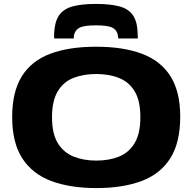

<svg xmlns="http://www.w3.org/2000/svg" viewBox="-20 -948 979 978"><path d="M471 10Q337 10 241 -26Q145 -62 93.5 -141.5Q42 -221 42 -352Q42 -480 91 -559Q140 -638 235.5 -674Q331 -710 470 -710Q608 -710 703.5 -674Q799 -638 848.5 -559.5Q898 -481 898 -354Q898 -221 847 -141Q796 -61 700 -25.5Q604 10 471 10ZM470 -130Q536 -130 586.5 -150.5Q637 -171 666 -219.5Q695 -268 695 -351Q695 -434 666.5 -482Q638 -530 587 -550.5Q536 -571 470 -571Q406 -571 355 -551.5Q304 -532 274.5 -483.5Q245 -435 245 -351Q245 -266 275 -218Q305 -170 356 -150Q407 -130 470 -130ZM469 -928Q540 -928 586.5 -916Q633 -904 656 -872Q679 -840 681 -782Q682 -768 682 -752H582Q582 -755 582 -757.5Q582 -760 581 -763Q579 -790 557 -804.5Q535 -819 469 -819Q403 -819 381 -804.5Q359 -790 356 -763Q356 -760 356 -757.5Q356 -755 356 -752H256Q255 -760 255.5 -767.5Q256 -775 256 -782Q259 -838 281 -870Q303 -902 348.5 -915Q394 -928 469 -928Z"/></svg>

Font: Georama Extended
Style: Bold
Weight: 700
Width: 7
Designer: Jean-Baptiste Levee
Foundry: Production Type
Version: Version 1.000